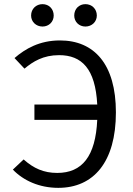

<svg xmlns="http://www.w3.org/2000/svg" viewBox="-20 -895 640 926"><path d="M185 -767C216 -767 239 -790 239 -820C239 -852 216 -875 185 -875C154 -875 130 -852 130 -820C130 -790 154 -767 185 -767ZM392 -767C423 -767 447 -790 447 -820C447 -852 423 -875 392 -875C361 -875 338 -852 338 -820C338 -790 361 -767 392 -767ZM269 -700C171 -700 102 -660 50 -615L98 -564C139 -598 188 -629 265 -629C374 -629 440 -564 449 -391H146V-317H449C441 -141 376 -61 256 -61C191 -61 142 -83 94 -126L42 -77C93 -24 170 11 261 11C431 11 539 -113 539 -353C539 -586 434 -700 269 -700Z"/></svg>

Font: FiraMono Nerd Font
Style: Regular
Weight: 400
Designer: Carrois Corporate & Edenspiekermann AG
Foundry: Carrois Corporate GbR & Edenspiekermann AG
Version: Version 003.206;Nerd Fonts 3.3.0